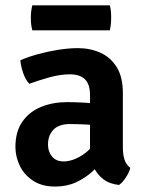

<svg xmlns="http://www.w3.org/2000/svg" viewBox="-20 -688 550 722"><path d="M38 -135.5Q38 -193.5 64.5 -231Q91 -268.5 135 -286.2Q179 -304 232 -304Q258 -304 293 -302.2Q328 -300.5 357 -294V-213Q332 -218.5 300 -220Q268 -221.5 242.5 -221.5Q202 -221.5 181.2 -200.5Q160.5 -179.5 160.5 -144Q160.5 -117.5 175.8 -99.2Q191 -81 219 -81Q253 -81 290 -105Q327 -129 352 -174L370.5 -86.5Q351.5 -64.5 325.8 -41.5Q300 -18.5 265.8 -2.5Q231.5 13.5 187.5 13.5Q137 13.5 103.8 -8.8Q70.5 -31 54.2 -65.2Q38 -99.5 38 -135.5ZM470 -56.5Q465.5 -39.5 453.2 -20.5Q441 -1.5 427.5 7.5Q391 3.5 368 -14.5Q345 -32.5 333.2 -57.8Q321.5 -83 318.5 -109.5V-330Q318.5 -371.5 299.2 -390Q280 -408.5 243 -408.5Q207.5 -408.5 168.2 -397.8Q129 -387 90 -373Q76 -388 67.2 -413.2Q58.5 -438.5 56.5 -461.5Q87 -474.5 124.5 -484.8Q162 -495 200.8 -501Q239.5 -507 272.5 -507Q319.5 -507 358 -489.5Q396.5 -472 419.2 -435Q442 -398 442 -338V-134Q442 -108 447.8 -89Q453.5 -70 470 -56.5ZM101.5 -574Q98.5 -586 97.2 -596.5Q96 -607 96 -620.5Q96 -634 97.2 -644.8Q98.5 -655.5 101.5 -668H393Q396 -655.5 397 -645.8Q398 -636 398 -622Q398 -595 393 -574Z"/></svg>

Font: Signika Negative Light SemiBold
Style: Regular
Weight: 600
Version: Version 2.001